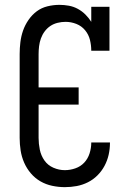

<svg xmlns="http://www.w3.org/2000/svg" viewBox="-20 -763 540 791"><path d="M247 8Q221 8 195 2.5Q169 -3 146.5 -16Q124 -29 107 -49Q90 -69 79.5 -93Q69 -117 65 -143Q61 -169 61 -195V-540Q61 -565 64 -589.5Q67 -614 75 -637Q83 -660 97.5 -681Q112 -702 131.5 -716.5Q151 -731 175.5 -737Q200 -743 225 -743Q244 -743 263.5 -739.5Q283 -736 300.5 -726.5Q318 -717 332 -703Q346 -689 356 -673V-735H431V-554H356Q356 -577 350.5 -599Q345 -621 330.5 -638.5Q316 -656 294.5 -664.5Q273 -673 250 -673Q234 -673 217.5 -669Q201 -665 187.5 -656Q174 -647 164 -633.5Q154 -620 148.5 -604.5Q143 -589 141 -572.5Q139 -556 139 -540V-403H304V-332H139V-195Q139 -171 144 -146.5Q149 -122 163 -102Q177 -82 200 -72Q223 -62 247 -62Q269 -62 290.5 -69.5Q312 -77 327 -93Q342 -109 349 -131Q356 -153 356 -175Q356 -175 356 -175.5Q356 -176 356 -176H433Q433 -176 433 -175Q433 -174 433 -174Q433 -149 427.5 -125Q422 -101 410.5 -79.5Q399 -58 381.5 -40.5Q364 -23 342 -12Q320 -1 296 3.5Q272 8 247 8Z"/></svg>

Font: Iosevka Slab
Style: Regular
Weight: 400
Monospace: yes
Designer: Belleve Invis
Foundry: Belleve Invis
Version: Version 11.2.4; ttfautohint (v1.8.3)